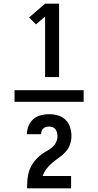

<svg xmlns="http://www.w3.org/2000/svg" viewBox="-20 -868 540 1056"><path d="M228 -444V-777L178 -734L140 -772L228 -848H305V-444ZM129 168Q129 150 130 132.5Q131 115 134 97.5Q137 80 143.5 63.5Q150 47 159.5 32.5Q169 18 181.5 5Q194 -8 208 -18.5Q222 -29 237.5 -37.5Q253 -46 266.5 -57.5Q280 -69 288 -85Q296 -101 296 -119Q296 -129 293.5 -139Q291 -149 285 -157Q279 -165 269.5 -168.5Q260 -172 250 -172Q241 -172 232.5 -169.5Q224 -167 218 -161.5Q212 -156 209 -147.5Q206 -139 206 -130H128Q128 -153 137 -175.5Q146 -198 163.5 -213Q181 -228 204 -234Q227 -240 250 -240Q275 -240 299 -233Q323 -226 340.5 -209Q358 -192 365.5 -168Q373 -144 373 -119Q373 -96 365 -73.5Q357 -51 341.5 -33.5Q326 -16 306.5 -2.5Q287 11 269 26Q251 41 236.5 59.5Q222 78 215 100H371V168ZM60 -308V-372H440V-308Z"/></svg>

Font: Zed Mono Semibold
Style: Regular
Weight: 600
Monospace: yes
Designer: Belleve Invis
Foundry: Belleve Invis
Version: Version 1.0.0; ttfautohint (v1.8.4)